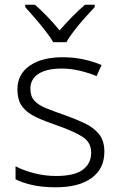

<svg xmlns="http://www.w3.org/2000/svg" viewBox="-20 -785 509 815"><path d="M423 -141Q423 -69 369 -29.5Q315 10 217 10Q161 10 118 0.5Q75 -9 46 -24V-79Q81 -61 126 -49.5Q171 -38 218 -38Q296 -38 331.5 -64.5Q367 -91 367 -137Q367 -181 330 -204.5Q293 -228 221 -253Q171 -270 133.5 -287.5Q96 -305 75 -332Q54 -359 54 -406Q54 -470 106 -506Q158 -542 245 -542Q293 -542 334.5 -533Q376 -524 411 -509L390 -462Q359 -475 320 -484.5Q281 -494 242 -494Q179 -494 144 -472Q109 -450 109 -408Q109 -376 126 -357.5Q143 -339 175 -326Q207 -313 253 -297Q301 -280 339 -262Q377 -244 400 -216Q423 -188 423 -141ZM206 -606Q193 -628 172 -655Q151 -682 128 -708.5Q105 -735 87 -755V-765H128Q155 -742 182.5 -713Q210 -684 233 -656Q257 -684 285.5 -713Q314 -742 341 -765H382V-755Q363 -735 339.5 -708.5Q316 -682 295 -655Q274 -628 262 -606Z"/></svg>

Font: RS Noto Sans Light
Style: Regular
Weight: 300
Designer: Monotype Design Team
Foundry: Monotype Imaging Inc.
Version: Version 3.10